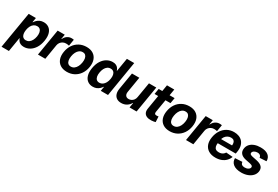

<svg xmlns="http://www.w3.org/2000/svg" viewBox="48 -1975 4963 3427"><g transform="rotate(30 2530.0 -262.0)"><path d="M-35.2 204.1 90.8 -545.9H239.7L224.6 -453.6H231Q244.6 -476.1 267.3 -499Q290 -522 323.7 -537.4Q357.4 -552.7 402.8 -552.7Q462.4 -552.7 507.3 -521.7Q552.2 -490.7 572 -428.2Q591.8 -365.7 576.7 -272Q561.5 -181.2 521.7 -118.4Q481.9 -55.7 426.3 -23.4Q370.6 8.8 308.1 8.8Q264.6 8.8 236.3 -5.9Q208 -20.5 192.4 -42.7Q176.8 -64.9 169.9 -87.4H165L116.7 204.1ZM280.8 -111.3Q318.4 -111.8 346.9 -132.1Q375.5 -152.3 394.8 -188.7Q414.1 -225.1 422.4 -272.5Q429.7 -319.8 422.6 -355.7Q415.5 -391.6 393.6 -412.1Q371.6 -432.6 334 -432.6Q297.4 -432.6 268.3 -412.8Q239.3 -393.1 220 -357.2Q200.7 -321.3 192.9 -272.5Q185.1 -224.1 192.4 -188Q199.7 -151.9 222.2 -131.8Q244.6 -111.8 280.8 -111.3Z M597.7 0 688.5 -545.9H835L819.3 -450.2H825.2Q848.1 -501 887.9 -527.1Q927.7 -553.2 973.1 -553.2Q984.9 -553.2 997.3 -552Q1009.8 -550.8 1020 -548.8L997.6 -414.1Q987.3 -417.5 969 -419.7Q950.7 -421.9 934.1 -421.9Q901.4 -421.9 872.8 -407.5Q844.2 -393.1 825 -367.4Q805.7 -341.8 799.8 -308.6L749 0Z M1196.3 10.7Q1112.8 10.3 1058.1 -25.4Q1003.4 -61 981.2 -124.8Q959 -188.5 973.1 -272.9Q986.8 -356.9 1029.3 -419.9Q1071.8 -482.9 1137.5 -517.8Q1203.1 -552.7 1285.6 -552.7Q1368.7 -552.7 1423.3 -517.1Q1478 -481.4 1500.2 -417.5Q1522.5 -353.5 1508.3 -268.6Q1494.6 -185.1 1451.9 -122.3Q1409.2 -59.6 1344 -24.7Q1278.8 10.3 1196.3 10.7ZM1211.4 -106.4Q1249.5 -106.4 1279.3 -128.2Q1309.1 -149.9 1328.6 -187.7Q1348.1 -225.6 1356 -273.4Q1363.8 -320.8 1357.2 -357.9Q1350.6 -395 1329.1 -416.3Q1307.6 -437.5 1270 -437Q1231.9 -437.5 1202.1 -415.5Q1172.4 -393.6 1152.8 -355.5Q1133.3 -317.4 1125.5 -269.5Q1117.7 -222.7 1124 -185.5Q1130.4 -148.4 1152.1 -127.4Q1173.8 -106.4 1211.4 -106.4Z M1729.5 8.8Q1667 8.8 1622.3 -23.4Q1577.6 -55.7 1558.6 -118.4Q1539.6 -181.2 1554.2 -272Q1569.8 -365.7 1610.4 -428.2Q1650.9 -490.7 1706.5 -521.7Q1762.2 -552.7 1821.8 -552.7Q1867.7 -552.7 1895.8 -537.4Q1923.8 -522 1939 -499Q1954.1 -476.1 1960.4 -453.6H1964.8L2010.7 -727.5H2161.6L2041.5 0H1892.1L1906.7 -87.4H1899.9Q1885.7 -64.9 1862.5 -42.7Q1839.4 -20.5 1806.4 -5.9Q1773.4 8.8 1729.5 8.8ZM1795.9 -111.3Q1832.5 -111.8 1861.6 -131.8Q1890.6 -151.9 1910.6 -188Q1930.7 -224.1 1938.5 -272.5Q1946.8 -321.3 1939 -357.2Q1931.2 -393.1 1908.4 -412.8Q1885.7 -432.6 1849.1 -432.6Q1811.5 -432.6 1783 -412.1Q1754.4 -391.6 1735.8 -355.7Q1717.3 -319.8 1709.5 -272.5Q1701.2 -225.1 1708 -188.7Q1714.8 -152.3 1736.8 -132.1Q1758.8 -111.8 1795.9 -111.3Z M2517.6 -231.9 2570.3 -545.9H2721.2L2630.4 0H2485.4L2501.5 -99.1H2495.6Q2470.7 -51.8 2422.4 -22.2Q2374 7.3 2313 6.8Q2257.8 6.8 2220.2 -17.8Q2182.6 -42.5 2167 -88.4Q2151.4 -134.3 2162.1 -198.2L2220.2 -545.9H2371.6L2318.4 -224.6Q2310.5 -176.8 2331.5 -148.7Q2352.5 -120.6 2395.5 -121.1Q2422.4 -121.1 2448.2 -133.5Q2474.1 -146 2492.9 -170.9Q2511.7 -195.8 2517.6 -231.9Z M3099.1 -545.9 3079.6 -431.6H2751.5L2770.5 -545.9ZM2866.7 -675.8H3017.1L2932.6 -168Q2929.7 -147 2934.1 -135.3Q2938.5 -123.5 2949.5 -119.1Q2960.4 -114.7 2975.1 -114.7Q2986.3 -114.3 2997.3 -116.5Q3008.3 -118.7 3014.2 -119.6L3020 -6.3Q3006.8 -2.9 2985.4 2Q2963.9 6.8 2934.6 7.3Q2879.4 9.3 2841.1 -7.3Q2802.7 -23.9 2786.1 -59.3Q2769.5 -94.7 2778.8 -147.9Z M3314.9 10.7Q3231.4 10.3 3176.8 -25.4Q3122.1 -61 3099.9 -124.8Q3077.6 -188.5 3091.8 -272.9Q3105.5 -356.9 3147.9 -419.9Q3190.4 -482.9 3256.1 -517.8Q3321.8 -552.7 3404.3 -552.7Q3487.3 -552.7 3542 -517.1Q3596.7 -481.4 3618.9 -417.5Q3641.1 -353.5 3627 -268.6Q3613.3 -185.1 3570.6 -122.3Q3527.8 -59.6 3462.6 -24.7Q3397.5 10.3 3314.9 10.7ZM3330.1 -106.4Q3368.2 -106.4 3397.9 -128.2Q3427.7 -149.9 3447.3 -187.7Q3466.8 -225.6 3474.6 -273.4Q3482.4 -320.8 3475.8 -357.9Q3469.2 -395 3447.8 -416.3Q3426.3 -437.5 3388.7 -437Q3350.6 -437.5 3320.8 -415.5Q3291 -393.6 3271.5 -355.5Q3252 -317.4 3244.1 -269.5Q3236.3 -222.7 3242.7 -185.5Q3249 -148.4 3270.8 -127.4Q3292.5 -106.4 3330.1 -106.4Z M3648.9 0 3739.7 -545.9H3886.2L3870.6 -450.2H3876.5Q3899.4 -501 3939.2 -527.1Q3979 -553.2 4024.4 -553.2Q4036.1 -553.2 4048.6 -552Q4061 -550.8 4071.3 -548.8L4048.8 -414.1Q4038.6 -417.5 4020.3 -419.7Q4002 -421.9 3985.4 -421.9Q3952.6 -421.9 3924.1 -407.5Q3895.5 -393.1 3876.2 -367.4Q3856.9 -341.8 3851.1 -308.6L3800.3 0Z M4256.8 10.7Q4172.4 10.7 4115.2 -23.9Q4058.1 -58.6 4033.9 -122.1Q4009.8 -185.5 4024.4 -272.5Q4038.1 -356 4078.9 -419.2Q4119.6 -482.4 4182.4 -517.6Q4245.1 -552.7 4324.7 -552.7Q4379.9 -552.7 4425 -535.4Q4470.2 -518.1 4501.2 -483.2Q4532.2 -448.2 4544.7 -396.2Q4557.1 -344.2 4545.4 -274.4L4538.6 -234.4H4078.1L4093.3 -327.6H4481L4406.2 -304.2Q4413.6 -346.2 4408 -376.5Q4402.3 -406.7 4382.3 -423.3Q4362.3 -439.9 4325.7 -439.9Q4288.1 -439.9 4257.1 -422.6Q4226.1 -405.3 4205.6 -375.5Q4185.1 -345.7 4178.7 -307.6L4168 -241.7Q4161.1 -197.8 4168.9 -166.5Q4176.8 -135.3 4200.4 -118.7Q4224.1 -102.1 4264.6 -102.1Q4291.5 -102.1 4314.2 -109.6Q4336.9 -117.2 4354.2 -131.6Q4371.6 -146 4382.8 -166L4521 -154.8Q4502.4 -104.5 4465.8 -67.4Q4429.2 -30.3 4376.7 -9.8Q4324.2 10.7 4256.8 10.7Z M5082.5 -390.1 4945.3 -381.8Q4943.8 -399.9 4935.3 -414.1Q4926.8 -428.2 4910.2 -436.8Q4893.6 -445.3 4868.7 -445.3Q4831.1 -445.3 4802.2 -428.2Q4773.4 -411.1 4769.5 -384.8Q4766.1 -367.2 4778.3 -355.7Q4790.5 -344.2 4826.7 -335.9L4922.4 -316.4Q4999.5 -299.8 5033.7 -261.7Q5067.9 -223.6 5058.1 -162.1Q5049.3 -110.4 5012.5 -71.3Q4975.6 -32.2 4918.7 -11Q4861.8 10.3 4792.5 10.7Q4681.2 10.3 4623.5 -35.2Q4565.9 -80.6 4567.9 -157.7L4715.8 -165.5Q4717.3 -132.3 4738.8 -115.5Q4760.3 -98.6 4797.9 -98.1Q4840.3 -97.7 4870.1 -115.7Q4899.9 -133.8 4903.8 -160.2Q4906.2 -178.7 4892.8 -190.2Q4879.4 -201.7 4844.7 -209.5L4753.4 -228Q4676.3 -243.7 4642.6 -284.9Q4608.9 -326.2 4619.6 -389.6Q4627.9 -440.9 4661.9 -477.5Q4695.8 -514.2 4749.5 -533.4Q4803.2 -552.7 4871.1 -552.7Q4977.5 -552.7 5031.2 -509Q5085 -465.3 5082.5 -390.1Z"/></g></svg>

Font: Inter Tight
Style: Bold Italic
Weight: 700
Italic angle: -9.39999°
Designer: Rasmus Andersson
Foundry: rsms
Version: Version 3.004